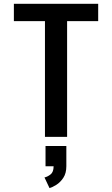

<svg xmlns="http://www.w3.org/2000/svg" viewBox="-20 -720 590 1010"><path d="M216.5 0V-609H53V-700H496.5V-609H333V0ZM219.5 154.5V48H329V154.5Q329 191.5 313 215.5Q297 239.5 276 252.5Q255 265.5 240.5 269.5L214 213.5Q230 210 246 197.5Q262 185 262 154.5Z"/></svg>

Font: Trispace SemiCondensed Medium
Style: Regular
Weight: 500
Width: 4
Designer: Tyler Finck
Foundry: Etcetera Type Company
Version: Version 1.210; ttfautohint (v1.8.3)